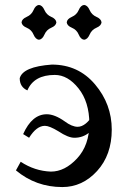

<svg xmlns="http://www.w3.org/2000/svg" viewBox="-20 -739 519 770"><path d="M230 11.2Q124 11.2 43.9 -55.7L63 -90.3Q119.1 -53.2 184.1 -50.8Q240.2 -50.8 289.3 -103.8Q338.4 -156.7 338.4 -243.7Q337.9 -330.6 294.9 -384.5Q252 -438.5 199.7 -438.5Q116.2 -438.5 89.8 -376.5Q59.1 -390.1 59.1 -425.3Q71.8 -471.7 188 -480Q293.9 -480 361.1 -400.6Q428.2 -321.3 428.2 -219.2Q428.2 -117.7 369.4 -53.2Q310.5 11.2 230 11.2ZM278.3 -186.5Q253.4 -186.5 214.4 -212.4Q178.2 -234.4 160.2 -234.4Q126.5 -234.4 96.7 -186.5L72.8 -201.2Q108.4 -280.8 167.5 -280.8Q199.2 -280.8 239.3 -252.4Q268.6 -230.5 291.5 -230.5Q324.2 -230.5 356 -282.7L379.9 -271.5Q347.2 -186.5 278.3 -186.5ZM317.4 -579.6Q303.7 -581.1 295.7 -600.3Q287.6 -619.6 268.3 -627.7Q249 -635.7 247.6 -649.4Q249 -663.1 268.3 -671.4Q287.6 -679.7 295.7 -698.7Q303.7 -717.8 317.4 -719.2Q331.1 -717.8 339.4 -698.7Q347.7 -679.7 366.7 -671.4Q385.7 -663.1 387.2 -649.4Q385.7 -635.7 366.7 -627.7Q347.7 -619.6 339.4 -600.3Q331.1 -581.1 317.4 -579.6ZM136.2 -579.6Q122.6 -581.1 114.5 -600.3Q106.4 -619.6 87.2 -627.7Q67.9 -635.7 66.4 -649.4Q67.9 -663.1 87.2 -671.4Q106.4 -679.7 114.5 -698.7Q122.6 -717.8 136.2 -719.2Q149.9 -717.8 158.2 -698.7Q166.5 -679.7 185.5 -671.4Q204.6 -663.1 206.1 -649.4Q204.6 -635.7 185.5 -627.7Q166.5 -619.6 158.2 -600.3Q149.9 -581.1 136.2 -579.6Z"/></svg>

Font: Almanac
Style: Regular
Weight: 400
Designer: Eden's Almanac
Version: Version 3.501;March 28, 2021;FontCreator 13.0.0.2683 64-bit